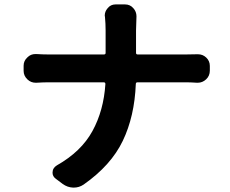

<svg xmlns="http://www.w3.org/2000/svg" viewBox="-20 -811 1040 869"><path d="M595.7 -571.3Q595.7 -564.5 603.5 -564.5H821.3Q845.7 -564.5 872.1 -565.4Q874 -565.4 876 -565.4Q897.5 -565.4 913.1 -550.8Q929.7 -535.2 929.7 -512.7V-491.2Q929.7 -467.8 913.1 -452.1Q896.5 -436.5 875 -436.5Q874 -436.5 872.1 -436.5Q841.8 -438.5 820.3 -438.5H602.5Q594.7 -438.5 594.7 -430.7Q588.9 -284.2 535.6 -173.3Q482.4 -62.5 358.4 24.4Q337.9 38.1 314.5 38.1Q312.5 38.1 310.5 38.1Q285.2 37.1 263.7 21.5L232.4 -2Q217.8 -12.7 217.8 -29.3Q217.8 -50.8 237.3 -62.5Q347.7 -125 398.4 -217.8Q449.2 -310.5 457 -430.7Q457 -438.5 449.2 -438.5H202.1Q175.8 -438.5 144.5 -436.5Q142.6 -436.5 141.6 -436.5Q120.1 -436.5 104.5 -451.2Q86.9 -467.8 86.9 -490.2V-513.7Q86.9 -536.1 104.5 -551.8Q119.1 -566.4 140.6 -566.4Q142.6 -566.4 144.5 -566.4Q173.8 -564.5 198.2 -564.5H450.2Q458 -564.5 458 -571.3V-673.8Q458 -703.1 455.1 -734.4Q454.1 -737.3 454.1 -740.2Q454.1 -758.8 466.8 -773.4Q480.5 -791 502.9 -791H545.9Q569.3 -791 584 -773.4Q597.7 -757.8 597.7 -737.3L595.7 -672.9Z"/></svg>

Font: Gen Jyuu Gothic Bold
Style: Bold
Weight: 700
Designer: [Source Han Sans]
Ryoko NISHIZUKA  (kana & ideographs); Paul D. Hunt (Latin, Greek & Cyrillic); Wenlong ZHANG  (bopomofo
Version: Version 1.002.20150607